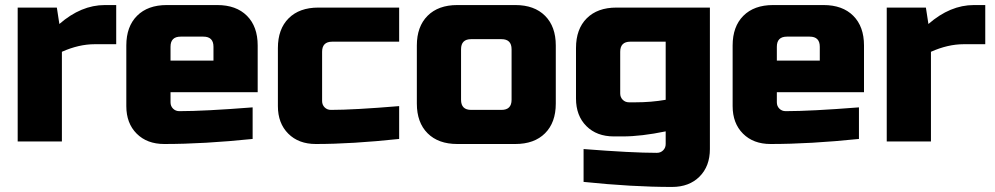

<svg xmlns="http://www.w3.org/2000/svg" viewBox="-20 -560 3940 760"><path d="M355 -385Q292 -385 225 -355V0H50V-530H205L215 -465Q301 -540 395 -540H440V-385Z M695 -415Q655 -415 655 -375V-320H825V-375Q825 -415 785 -415ZM980 -10Q787 10 630 10Q562 10 521 -31Q480 -72 480 -140V-380Q480 -455 522.5 -497.5Q565 -540 640 -540H840Q915 -540 957.5 -497.5Q1000 -455 1000 -380V-195H655V-155Q655 -140 665 -130Q675 -120 690 -120Q789 -120 980 -135Z M1560 -10Q1373 10 1230 10Q1162 10 1121 -31Q1080 -72 1080 -140V-370Q1080 -445 1122.5 -487.5Q1165 -530 1240 -530H1560V-395H1295Q1255 -395 1255 -355V-160Q1255 -145 1265 -135Q1275 -125 1290 -125Q1380 -125 1560 -140Z M2180 -150Q2180 -75 2137.5 -32.5Q2095 10 2020 10H1790Q1715 10 1672.5 -32.5Q1630 -75 1630 -150V-380Q1630 -455 1672.5 -497.5Q1715 -540 1790 -540H2020Q2095 -540 2137.5 -497.5Q2180 -455 2180 -380ZM2005 -365Q2005 -405 1965 -405H1845Q1805 -405 1805 -365V-165Q1805 -125 1845 -125H1965Q2005 -125 2005 -165Z M2615 -40Q2518 -20 2445 -20H2410Q2342 -20 2301 -61Q2260 -102 2260 -170V-370Q2260 -445 2302.5 -487.5Q2345 -530 2420 -530H2790V30Q2790 98 2749 139Q2708 180 2640 180Q2483 180 2290 160V30Q2481 45 2580 45Q2595 45 2605 35Q2615 25 2615 10ZM2495 -155Q2558 -155 2615 -165V-395H2475Q2435 -395 2435 -355V-190Q2435 -175 2445 -165Q2455 -155 2470 -155Z M3095 -415Q3055 -415 3055 -375V-320H3225V-375Q3225 -415 3185 -415ZM3380 -10Q3187 10 3030 10Q2962 10 2921 -31Q2880 -72 2880 -140V-380Q2880 -455 2922.5 -497.5Q2965 -540 3040 -540H3240Q3315 -540 3357.5 -497.5Q3400 -455 3400 -380V-195H3055V-155Q3055 -140 3065 -130Q3075 -120 3090 -120Q3189 -120 3380 -135Z M3795 -385Q3732 -385 3665 -355V0H3490V-530H3645L3655 -465Q3741 -540 3835 -540H3880V-385Z"/></svg>

Font: Russo One
Style: Regular
Weight: 400
Designer: Jovanny lemonad
Foundry: Jovanny Lemonad
Version: Version 1.001